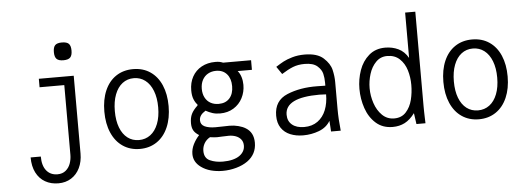

<svg xmlns="http://www.w3.org/2000/svg" viewBox="-58 -968 3717 1354"><g transform="rotate(-5 1800.0 -290.5)"><path d="M305.5 132.5Q340.5 132.5 363.5 113.5Q386.5 94.5 397 65Q407.5 35.5 407.5 3.5V-490H232.5V-550H479.5V0.5Q479.5 58 458 102.5Q436.5 147 397.2 171.8Q358 196.5 306.5 196.5Q253.5 196.5 212.8 173.2Q172 150 149.2 105Q126.5 60 126.5 -2.5H198.5Q198.5 62 227 97.2Q255.5 132.5 305.5 132.5ZM354.5 -728Q354.5 -762.5 368.5 -776.8Q382.5 -791 416.5 -791Q451 -791 465.2 -776.8Q479.5 -762.5 479.5 -728Q479.5 -694 465.2 -679.5Q451 -665 416.5 -665Q383 -665 368.8 -679.5Q354.5 -694 354.5 -728Z M672.5 -279Q672.5 -364 700 -427.5Q727.5 -491 779 -525.5Q830.5 -560 900 -560Q970 -560 1021.2 -525.2Q1072.5 -490.5 1100 -427Q1127.5 -363.5 1127.5 -278.5Q1127.5 -193 1099.5 -128.8Q1071.5 -64.5 1020 -29.8Q968.5 5 900 5Q831.5 5 780 -29.8Q728.5 -64.5 700.5 -128.8Q672.5 -193 672.5 -279ZM1053.5 -276.5Q1053.5 -344 1034.2 -393.5Q1015 -443 980.2 -469.5Q945.5 -496 899.5 -496Q853.5 -496 819 -469.5Q784.5 -443 765.5 -393.2Q746.5 -343.5 746.5 -276Q746.5 -208.5 765.2 -159.5Q784 -110.5 818.5 -84.2Q853 -58 899 -58Q945 -58 980 -84.2Q1015 -110.5 1034.2 -159.8Q1053.5 -209 1053.5 -276.5Z M1316 167Q1265 130 1265 73.5Q1265 38 1282.2 4Q1299.5 -30 1324 -56Q1296.5 -73 1285.2 -93.2Q1274 -113.5 1274 -144Q1274 -182.5 1286.8 -209Q1299.5 -235.5 1331 -265V-272Q1316 -287 1306 -312.2Q1296 -337.5 1296 -374.5Q1296 -429.5 1319.2 -471.5Q1342.5 -513.5 1384.8 -536.8Q1427 -560 1482.5 -560Q1500 -560 1511.5 -557.8Q1523 -555.5 1537 -550H1735V-482H1634Q1649.5 -464 1657.8 -437.5Q1666 -411 1666 -381.5Q1666 -331.5 1644 -288.8Q1622 -246 1580.8 -220.5Q1539.5 -195 1485 -195Q1454.5 -195 1430.8 -202.8Q1407 -210.5 1384 -223.5Q1360.5 -209 1349.8 -193.5Q1339 -178 1339 -159.5Q1339 -128 1368 -114.5Q1397 -101 1444 -101L1498 -102L1543 -103Q1575.5 -103 1606 -95Q1636.5 -87 1657 -74Q1711 -41 1711 31.5Q1711 112.5 1645 160Q1611 184 1564.2 197Q1517.5 210 1468 210Q1424.5 210 1385.2 199.5Q1346 189 1316 167ZM1593 116Q1611.5 103 1621.8 85Q1632 67 1632 45Q1632 18.5 1617.8 1Q1603.5 -16.5 1580.8 -24.8Q1558 -33 1532.5 -33L1484 -31.5Q1462.5 -30 1449 -30Q1430.5 -30 1399 -34.5Q1372.5 -20 1358.2 4.8Q1344 29.5 1344 58Q1344 109.5 1383.8 127.2Q1423.5 145 1475 145Q1514.5 145 1544.2 137.2Q1574 129.5 1593 116ZM1586 -379.5Q1586 -433.5 1558.2 -465.2Q1530.5 -497 1482 -497Q1450 -497 1424.8 -482.8Q1399.5 -468.5 1385.2 -441.8Q1371 -415 1371 -379Q1371 -343.5 1384.8 -317.2Q1398.5 -291 1423.2 -277Q1448 -263 1481 -263Q1530.5 -263 1558.2 -294.2Q1586 -325.5 1586 -379.5Z M1877 -144.5Q1877 -251 1969.8 -289.8Q2062.5 -328.5 2184 -326.5L2241 -325.5V-348Q2241 -380.5 2234 -410.2Q2227 -440 2197.8 -465.5Q2168.5 -491 2108.5 -491Q2061.5 -491 2025.2 -476.5Q1989 -462 1945 -434L1908 -488Q1939 -508 1963.2 -521Q1987.5 -534 2026.8 -545.5Q2066 -557 2113.5 -557Q2203 -557 2247.2 -516.8Q2291.5 -476.5 2302 -431.5Q2312.5 -386.5 2312.5 -345V-154Q2312.5 -84 2321.5 0H2253Q2252 -11.5 2251 -34.5L2248 -76Q2221.5 -30.5 2167.8 -10.2Q2114 10 2056 10Q2004.5 10 1964 -6.8Q1923.5 -23.5 1900.2 -58.2Q1877 -93 1877 -144.5ZM2241 -264Q2207.5 -266 2193.5 -266Q1951 -266 1951 -145Q1951 -99.5 1982.2 -73.8Q2013.5 -48 2067.5 -48Q2124 -48 2163 -76.2Q2202 -104.5 2221.5 -153.2Q2241 -202 2241 -264Z M2478.5 -282Q2478.5 -350 2500.5 -412.8Q2522.5 -475.5 2569 -515.8Q2615.5 -556 2684.5 -556Q2735 -556 2777.5 -535.8Q2820 -515.5 2846.5 -469V-790H2918.5V-120Q2918.5 -100.5 2919 -81.5Q2919.5 -62.5 2920 -43.5L2921.5 0H2857.5L2846.5 -78Q2813 -33 2775 -13.5Q2737 6 2689.5 6Q2618.5 6 2571 -36.2Q2523.5 -78.5 2501 -144.5Q2478.5 -210.5 2478.5 -282ZM2845.5 -278Q2845.5 -333 2830.5 -382.5Q2815.5 -432 2781.2 -464Q2747 -496 2693.5 -496Q2646 -496 2613.8 -463.2Q2581.5 -430.5 2566 -380.8Q2550.5 -331 2550.5 -280Q2550.5 -226.5 2568 -174Q2585.5 -121.5 2620.5 -87.2Q2655.5 -53 2705.5 -53Q2757.5 -53 2788.8 -87.5Q2820 -122 2832.8 -172.8Q2845.5 -223.5 2845.5 -278Z M3072.5 -279Q3072.5 -364 3100 -427.5Q3127.5 -491 3179 -525.5Q3230.5 -560 3300 -560Q3370 -560 3421.2 -525.2Q3472.5 -490.5 3500 -427Q3527.5 -363.5 3527.5 -278.5Q3527.5 -193 3499.5 -128.8Q3471.5 -64.5 3420 -29.8Q3368.5 5 3300 5Q3231.5 5 3180 -29.8Q3128.5 -64.5 3100.5 -128.8Q3072.5 -193 3072.5 -279ZM3453.5 -276.5Q3453.5 -344 3434.2 -393.5Q3415 -443 3380.2 -469.5Q3345.5 -496 3299.5 -496Q3253.5 -496 3219 -469.5Q3184.5 -443 3165.5 -393.2Q3146.5 -343.5 3146.5 -276Q3146.5 -208.5 3165.2 -159.5Q3184 -110.5 3218.5 -84.2Q3253 -58 3299 -58Q3345 -58 3380 -84.2Q3415 -110.5 3434.2 -159.8Q3453.5 -209 3453.5 -276.5Z"/></g></svg>

Font: JuliaMono Light
Style: Regular
Weight: 300
Monospace: yes
Designer: cormullion
Foundry: corm
Version: Version 0.054; ttfautohint (v1.8.4)